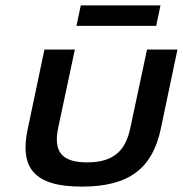

<svg xmlns="http://www.w3.org/2000/svg" viewBox="-20 -684 679 713"><path d="M83 -205C52 -60 107 9 284 9C461 9 546 -60 577 -205L639 -500H526L464 -209C446 -122 399 -81 304 -81C208 -81 178 -122 196 -209L258 -500H145ZM264 -588H560L576 -664H280Z"/></svg>

Font: LT Wave Medium
Style: Italic
Weight: 500
Designer: Daniel Lyons
Version: Version 2.5 (Glyphs App)